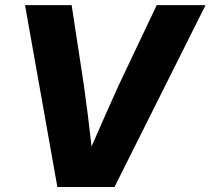

<svg xmlns="http://www.w3.org/2000/svg" viewBox="-20 -748 842 768"><path d="M209.5 0 80.1 -727.5H266.6L315.4 -407.7Q323.7 -349.6 331.3 -288.3Q338.9 -227.1 346.2 -162.1Q374.5 -227.1 401.6 -288.3Q428.7 -349.6 455.1 -407.7L606.9 -727.5H802.2L438 0Z"/></svg>

Font: Inter Display ExtraBold
Style: Italic
Weight: 800
Italic angle: -9.39999°
Designer: Rasmus Andersson
Foundry: rsms
Version: Version 4.000;git-a52131595